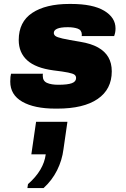

<svg xmlns="http://www.w3.org/2000/svg" viewBox="-20 -541 640 974"><path d="M261 10Q154 10 93 -25Q32 -60 32 -127Q32 -141 33 -150.5Q34 -160 36 -167H198Q197 -165 197 -163V-156Q197 -130 218.5 -120.5Q240 -111 276 -111Q323 -111 344.5 -119Q366 -127 366 -145Q366 -156 358 -162Q350 -168 325.5 -173Q301 -178 251 -184Q161 -196 118 -235Q75 -274 75 -338Q75 -430 143.5 -475.5Q212 -521 332 -521H340Q451 -521 508.5 -486.5Q566 -452 566 -397Q566 -387 564.5 -378Q563 -369 559 -358H394Q395 -360 395 -362V-367Q394 -389 373.5 -396Q353 -403 324 -403Q288 -403 270.5 -395.5Q253 -388 253 -374Q253 -365 261 -358.5Q269 -352 297.5 -345.5Q326 -339 387 -329Q442 -320 477 -300.5Q512 -281 529.5 -251Q547 -221 547 -179Q547 -88 475.5 -39Q404 10 271 10ZM119 413 122 393Q162 358 184.5 320Q207 282 212 242H139L163 77H322L302 216Q295 272 269.5 323Q244 374 201 413Z"/></svg>

Font: Chivo Mono Medium Black
Style: Italic
Weight: 900
Italic angle: -8.05°
Monospace: yes
Version: Version 1.008